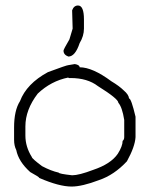

<svg xmlns="http://www.w3.org/2000/svg" viewBox="-20 -688 540 698"><path d="M252 -455.1Q269.5 -452.1 269.5 -443.4Q316.4 -443.4 384.8 -392.6Q414.1 -375 429.7 -359.4Q447.8 -344.2 449.2 -330.1Q457 -330.1 472.7 -263.7V-189.5Q470.7 -154.8 441.4 -101.6Q395 -51.8 339.8 -33.2Q278.3 -9.8 240.2 -9.8Q194.8 -9.8 123 -41Q123 -44.4 89.8 -62.5Q47.4 -100.6 39.1 -142.6Q31.2 -158.2 31.2 -179.7V-224.6Q31.2 -286.6 52.7 -320.3Q76.7 -383.8 154.3 -425.8Q222.7 -451.2 228.5 -451.2ZM72.3 -228.5V-195.3Q72.3 -154.3 95.7 -117.2Q95.7 -111.8 132.8 -84Q166 -66.4 193.4 -60.5Q193.4 -56.2 242.2 -50.8Q267.1 -50.8 318.4 -70.3Q382.8 -91.8 408.2 -128.9Q425.8 -156.7 425.8 -175.8Q431.6 -180.2 431.6 -189.5V-252Q424.3 -298.3 410.2 -314.5Q410.2 -328.6 335.9 -375Q297.9 -404.3 236.3 -404.3H230.5Q228.5 -404.3 228.5 -406.2Q165.5 -393.6 117.2 -347.7Q72.3 -289.1 72.3 -228.5ZM263.7 -668Q285.2 -668 285.2 -617.2V-584Q285.2 -557.1 269.5 -531.2Q253.4 -482.4 228.5 -482.4Q210.9 -488.8 210.9 -503.9Q210.9 -508.3 232.4 -544.9L244.1 -584L242.2 -650.4Q248.5 -668 263.7 -668Z"/></svg>

Font: CEF Fonts CJK Mono
Style: Regular
Weight: 400
Designer: PartyBoss (派对大魔王)
Version: Release 2.25